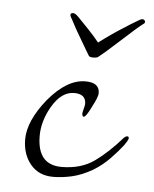

<svg xmlns="http://www.w3.org/2000/svg" viewBox="-39 -447 392 488"><g transform="rotate(5 156.5 -202.5)"><path d="M114 7Q77 7 56 -18.5Q35 -44 35 -82Q35 -129 81 -186Q128 -242 175 -242Q211 -242 211 -215Q211 -205 197 -179Q184 -152 178 -152Q175 -152 174 -159Q174 -163 176.5 -172Q179 -181 179 -185Q179 -210 149 -210Q116 -210 92 -168Q71 -131 71 -94Q71 -20 133 -20Q183 -20 217 -44.5Q251 -69 284 -107Q289 -112 293 -112Q297 -112 297 -108Q297 -104 293.5 -99Q290 -94 287 -89Q274 -72 255.5 -53Q237 -34 214 -20Q186 -4 161 1.5Q136 7 114 7ZM305 -412Q310 -412 312 -408Q314 -404 310 -401Q304 -397 287.5 -382.5Q271 -368 252.5 -351Q234 -334 219.5 -321.5Q205 -309 202 -307Q201 -306 198 -305Q195 -304 188 -304Q181 -304 178 -307Q177 -308 169 -322Q161 -336 150.5 -353.5Q140 -371 132.5 -385.5Q125 -400 124 -401Q122 -405 122 -407Q122 -412 129 -412Q134 -412 142 -404Q150 -396 169 -376Q188 -356 198 -343Q202 -346 215 -355.5Q228 -365 244.5 -376Q261 -387 276.5 -396.5Q292 -406 299 -410Q303 -412 305 -412Z"/></g></svg>

Font: Lavishly Yours
Style: Regular
Weight: 400
Designer: Robert E. Leuschke
Foundry: Robert E. Leuschke
Version: Version 1.010; ttfautohint (v1.8.3)